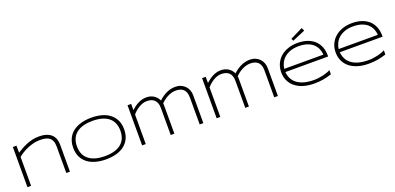

<svg xmlns="http://www.w3.org/2000/svg" viewBox="10 -1939 6208 3016"><g transform="rotate(-20 3114.5 -431.0)"><path d="M762.2 0V-442.9Q762.2 -498.5 747.3 -534.4Q732.4 -570.3 704.8 -591.3Q677.2 -612.3 637.7 -620.6Q598.1 -628.9 548.8 -628.9Q491.7 -628.9 436.8 -615Q381.8 -601.1 333 -579.8Q284.2 -558.6 243.2 -532.7Q202.1 -506.8 173.8 -482.9V0H112.8V-670.9H173.8V-553.2Q208 -574.7 249.3 -598.4Q290.5 -622.1 338.1 -641.8Q385.7 -661.6 439.9 -674.3Q494.1 -687 554.2 -687Q622.1 -687 672.6 -670.7Q723.1 -654.3 756.6 -624.3Q790 -594.2 806.6 -551.5Q823.2 -508.8 823.2 -456.1V0Z M1851.1 -335Q1851.1 -244.6 1818.4 -179Q1785.6 -113.3 1728.5 -70.6Q1671.4 -27.8 1593.8 -7.3Q1516.1 13.2 1426.3 13.2Q1335.9 13.2 1257.8 -7.3Q1179.7 -27.8 1122.1 -70.6Q1064.5 -113.3 1031.7 -179Q999 -244.6 999 -335Q999 -395 1014.2 -444.1Q1029.3 -493.2 1056.6 -532Q1084 -570.8 1122.8 -599.1Q1161.6 -627.4 1209.2 -646.2Q1256.8 -665 1311.5 -674.1Q1366.2 -683.1 1426.3 -683.1Q1516.1 -683.1 1593.8 -662.6Q1671.4 -642.1 1728.5 -599.4Q1785.6 -556.6 1818.4 -491Q1851.1 -425.3 1851.1 -335ZM1788.1 -335Q1788.1 -406.2 1764.9 -460.9Q1741.7 -515.6 1696.3 -553Q1650.9 -590.3 1583.3 -609.6Q1515.6 -628.9 1426.3 -628.9Q1336.9 -628.9 1268.8 -609.4Q1200.7 -589.8 1154.8 -552.5Q1108.9 -515.1 1085.4 -460.2Q1062 -405.3 1062 -335Q1062 -263.7 1085.4 -209Q1108.9 -154.3 1154.8 -116.9Q1200.7 -79.6 1268.8 -60.3Q1336.9 -41 1426.3 -41Q1515.6 -41 1583.3 -60.3Q1650.9 -79.6 1696.3 -116.9Q1741.7 -154.3 1764.9 -209Q1788.1 -263.7 1788.1 -335Z M2090.8 -670.9V-567.9Q2112.3 -586.4 2138.7 -607.4Q2165 -628.4 2196.8 -646Q2228.5 -663.6 2265.6 -675.3Q2302.7 -687 2345.2 -687Q2413.1 -687 2465.3 -656.5Q2517.6 -626 2549.8 -562Q2581.1 -590.8 2614.3 -614Q2647.5 -637.2 2682.4 -653.3Q2717.3 -669.4 2754.4 -678.2Q2791.5 -687 2831.1 -687Q2881.3 -687 2922.6 -669.9Q2963.9 -652.8 2992.7 -623Q3021.5 -593.3 3037.4 -553Q3053.2 -512.7 3053.2 -466.8V0H2992.2V-451.2Q2992.2 -493.2 2982.2 -526.1Q2972.2 -559.1 2950.9 -582Q2929.7 -605 2896.7 -616.9Q2863.8 -628.9 2817.9 -628.9Q2781.2 -628.9 2745.4 -618.4Q2709.5 -607.9 2676.8 -590.6Q2644 -573.2 2615.7 -551.3Q2587.4 -529.3 2565.9 -505.9Q2568.4 -492.2 2568.6 -482.4Q2568.8 -472.7 2568.8 -459V0H2507.8V-451.2Q2507.8 -501 2494.6 -534.9Q2481.4 -568.8 2458 -589.8Q2434.6 -610.8 2402.6 -619.9Q2370.6 -628.9 2333 -628.9Q2297.4 -628.9 2262.5 -616.7Q2227.5 -604.5 2195.8 -585Q2164.1 -565.4 2137.2 -541.3Q2110.4 -517.1 2090.8 -493.2V0H2029.8V-670.9Z M3336.9 -670.9V-567.9Q3358.4 -586.4 3384.8 -607.4Q3411.1 -628.4 3442.9 -646Q3474.6 -663.6 3511.7 -675.3Q3548.8 -687 3591.3 -687Q3659.2 -687 3711.4 -656.5Q3763.7 -626 3795.9 -562Q3827.1 -590.8 3860.4 -614Q3893.6 -637.2 3928.5 -653.3Q3963.4 -669.4 4000.5 -678.2Q4037.6 -687 4077.1 -687Q4127.4 -687 4168.7 -669.9Q4210 -652.8 4238.8 -623Q4267.6 -593.3 4283.4 -553Q4299.3 -512.7 4299.3 -466.8V0H4238.3V-451.2Q4238.3 -493.2 4228.3 -526.1Q4218.3 -559.1 4197 -582Q4175.8 -605 4142.8 -616.9Q4109.9 -628.9 4064 -628.9Q4027.3 -628.9 3991.5 -618.4Q3955.6 -607.9 3922.9 -590.6Q3890.1 -573.2 3861.8 -551.3Q3833.5 -529.3 3812 -505.9Q3814.5 -492.2 3814.7 -482.4Q3814.9 -472.7 3814.9 -459V0H3753.9V-451.2Q3753.9 -501 3740.7 -534.9Q3727.5 -568.8 3704.1 -589.8Q3680.7 -610.8 3648.7 -619.9Q3616.7 -628.9 3579.1 -628.9Q3543.5 -628.9 3508.5 -616.7Q3473.6 -604.5 3441.9 -585Q3410.2 -565.4 3383.3 -541.3Q3356.4 -517.1 3336.9 -493.2V0H3275.9V-670.9Z M5198.2 -35.2Q5157.2 -22.5 5122.1 -13.4Q5086.9 -4.4 5052.7 1.2Q5018.6 6.8 4983.2 9.5Q4947.8 12.2 4905.3 12.2Q4806.6 12.2 4727.1 -11.7Q4647.5 -35.6 4591.6 -80.3Q4535.6 -125 4505.4 -188.5Q4475.1 -252 4475.1 -331.1Q4475.1 -407.7 4504.2 -471.7Q4533.2 -535.6 4585.4 -581.5Q4637.7 -627.4 4710.4 -652.8Q4783.2 -678.2 4871.1 -678.2Q4962.4 -678.2 5033.7 -653.8Q5105 -629.4 5153.8 -584Q5202.6 -538.6 5228 -473.9Q5253.4 -409.2 5253.4 -328.1V-313H4538.1Q4543.5 -250.5 4569.3 -200.2Q4595.2 -149.9 4642.8 -114.7Q4690.4 -79.6 4760 -60.8Q4829.6 -42 4922.4 -42Q4961.9 -42 5002.4 -47.4Q5043 -52.7 5080.1 -61.8Q5117.2 -70.8 5147.9 -82.3Q5178.7 -93.8 5198.2 -106ZM5193.4 -366.2Q5189.9 -417.5 5170.4 -464.1Q5150.9 -510.7 5112.1 -546.4Q5073.2 -582 5013.4 -603Q4953.6 -624 4870.1 -624Q4791.5 -624 4732.4 -603Q4673.3 -582 4632.3 -546.6Q4591.3 -511.2 4567.9 -464.6Q4544.4 -418 4538.1 -366.2ZM5039.1 -823.7 4824.2 -732.9 4805.2 -771 5014.2 -875Z M6108.4 -35.2Q6067.4 -22.5 6032.2 -13.4Q5997.1 -4.4 5962.9 1.2Q5928.7 6.8 5893.3 9.5Q5857.9 12.2 5815.4 12.2Q5716.8 12.2 5637.2 -11.7Q5557.6 -35.6 5501.7 -80.3Q5445.8 -125 5415.5 -188.5Q5385.3 -252 5385.3 -331.1Q5385.3 -407.7 5414.3 -471.7Q5443.4 -535.6 5495.6 -581.5Q5547.9 -627.4 5620.6 -652.8Q5693.4 -678.2 5781.2 -678.2Q5872.6 -678.2 5943.8 -653.8Q6015.1 -629.4 6064 -584Q6112.8 -538.6 6138.2 -473.9Q6163.6 -409.2 6163.6 -328.1V-313H5448.2Q5453.6 -250.5 5479.5 -200.2Q5505.4 -149.9 5553 -114.7Q5600.6 -79.6 5670.2 -60.8Q5739.7 -42 5832.5 -42Q5872.1 -42 5912.6 -47.4Q5953.1 -52.7 5990.2 -61.8Q6027.3 -70.8 6058.1 -82.3Q6088.9 -93.8 6108.4 -106ZM6103.5 -366.2Q6100.1 -417.5 6080.6 -464.1Q6061 -510.7 6022.2 -546.4Q5983.4 -582 5923.6 -603Q5863.8 -624 5780.3 -624Q5701.7 -624 5642.6 -603Q5583.5 -582 5542.5 -546.6Q5501.5 -511.2 5478 -464.6Q5454.6 -418 5448.2 -366.2Z"/></g></svg>

Font: Syncopate
Style: Regular
Weight: 400
Width: 7
Version: Version 001.001